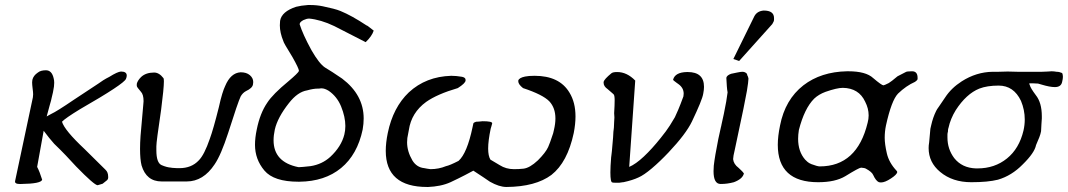

<svg xmlns="http://www.w3.org/2000/svg" viewBox="-20 -726 4255 765"><path d="M166 -262Q169 -264 173 -266Q177 -268 184 -272Q206 -282 275 -329L372 -393Q380 -399 391 -406Q402 -413 416 -420Q448 -440 462 -441Q485 -441 485 -425Q485 -419 482 -412Q475 -392 299 -291Q240 -255 227 -241Q237 -207 317 -132L400 -50Q411 -40 411 -22Q411 -20 411 -17Q410 -10 404 -6L389 6Q387 7 382.5 8Q378 9 369 12Q356 12 283 -63Q264 -84 242.5 -106.5Q221 -129 196 -153Q186 -164 176 -176.5Q166 -189 154 -205L128 -61Q138 -42 148 -10Q144 6 65 7Q61 7 58 7Q40 7 40 -2Q40 -3 40 -4L111 -338Q112 -343 112 -350Q112 -359 110 -373Q108 -389 108 -398Q108 -404 109 -408Q113 -425 131 -437Q142 -446 163 -446Q187 -446 194 -413Q196 -406 196 -396Q196 -389 195 -381L191 -358Q189 -349 186 -337Q184 -326 179 -310Z M624 -3Q563 -3 544 -67Q538 -91 538 -133Q538 -156 540 -185L551 -310Q552 -317 552 -323Q552 -350 541 -361Q525 -379 525 -384Q525 -386 525 -388Q525 -390 525 -392Q528 -405 542 -419Q561 -437 594 -437Q614 -437 631 -415Q633 -413 633 -402Q633 -374 622 -289Q612 -221 607.5 -187Q603 -153 603 -143Q603 -141 603 -140Q603 -133 603 -127Q603 -77 624 -68Q645 -59 662 -58Q665 -57 670 -57Q677 -57 686 -56Q690 -56 695 -56Q743 -56 772 -87Q794 -109 816 -173Q830 -211 852 -299Q859 -331 865.5 -352Q872 -373 877 -383Q899 -436 939 -438Q962 -438 975.5 -426.5Q989 -415 989 -399Q989 -395 988 -390Q986 -375 960 -363Q947 -356 939 -342Q928 -319 889 -196Q875 -153 861.5 -121.5Q848 -90 835 -71Q790 -3 724 -3Z M1266 -701Q1290 -696 1307.5 -691.5Q1325 -687 1337 -682Q1381 -664 1440 -625Q1444 -624 1451 -618Q1458 -612 1469 -604Q1462 -582 1437 -558L1312 -622Q1285 -635 1259.5 -642.5Q1234 -650 1212 -652Q1202 -652 1189 -646Q1174 -638 1174 -630Q1174 -630 1174 -629Q1180 -610 1191.5 -584.5Q1203 -559 1221 -526Q1252 -472 1275 -457Q1287 -450 1304 -439Q1321 -428 1343 -413Q1429 -348 1429 -254Q1429 -233 1425 -210Q1404 -110 1339 -56.5Q1274 -3 1173 -2Q1171 -2 1169 -2Q1071 -2 1033.5 -46.5Q996 -91 996 -149Q996 -177 1003 -210Q1016 -275 1045 -317Q1067 -351 1129 -402Q1168 -435 1171 -443Q1171 -443 1171 -444Q1171 -453 1145 -499Q1109 -557 1109 -562Q1095 -596 1095 -625Q1095 -634 1096 -643Q1102 -680 1160 -699Q1179 -704 1207 -706Q1211 -706 1216 -706Q1242 -706 1266 -701ZM1075 -210Q1070 -187 1070 -167Q1070 -80 1169 -60Q1170 -60 1172 -60Q1181 -60 1217 -64Q1263 -71 1296 -101Q1340 -142 1352 -190Q1356 -206 1356 -224Q1356 -260 1339 -302Q1323 -341 1290 -364Q1274 -374 1261 -374Q1260 -374 1259 -374Q1254 -373 1251 -373Q1249 -373 1247 -373Q1228 -373 1204 -366Q1166 -360 1131 -315Q1086 -258 1075 -210Z M1941 -234Q1939 -227 1938 -223L1935 -213Q1925 -165 1925 -134Q1925 -105 1934 -90Q1941 -86 1971 -68Q1996 -52 2028 -52Q2038 -52 2047.5 -52.5Q2057 -53 2066 -54Q2091 -57 2123 -87Q2154 -118 2164 -140Q2167 -146 2172 -160Q2177 -174 2184 -195Q2186 -205 2187 -208Q2193 -233 2193 -254Q2193 -296 2169 -322Q2143 -349 2064 -375Q2045 -390 2045 -402Q2045 -403 2045 -405Q2048 -416 2072 -421Q2086 -424 2110 -424Q2209 -424 2249 -357Q2273 -318 2273 -262Q2273 -232 2266 -196Q2241 -79 2177 -29Q2114 18 1998 19Q1969 19 1932 -2Q1922 -9 1905.5 -20Q1889 -31 1866 -46Q1855 -40 1832 -28Q1809 -16 1775 0Q1755 9 1732.5 13.5Q1710 18 1686 19Q1684 19 1682 19Q1517 19 1517 -125Q1517 -157 1525 -196Q1546 -298 1609 -358Q1677 -421 1778 -424Q1788 -424 1798.5 -423Q1809 -422 1821 -420Q1835 -417 1835 -408Q1835 -407 1835 -405Q1834 -394 1804 -375Q1722 -351 1678 -320Q1619 -277 1609 -208L1603 -176Q1602 -168 1602 -159Q1602 -123 1623 -87Q1640 -59 1671 -56Q1676 -55 1681.5 -54Q1687 -53 1695 -52Q1728 -52 1757 -64Q1772 -67 1807 -85Q1841 -115 1863 -220L1866 -234Q1867 -238 1877 -241Q1881 -241 1887.5 -241.5Q1894 -242 1903 -243Q1941 -243 1941 -235Q1941 -234 1941 -234Z M2416 -434Q2422 -439 2439 -439Q2478 -439 2511 -405L2487 -61Q2513 -72 2545.5 -102.5Q2578 -133 2613 -177Q2635 -204 2649 -226Q2663 -248 2669 -259Q2673 -267 2682 -288Q2691 -309 2703 -342Q2704 -348 2704 -353Q2704 -376 2683 -391L2676 -396Q2662 -406 2662 -408V-409Q2670 -438 2717 -439H2720Q2785 -439 2785 -380Q2785 -368 2782 -353Q2780 -340 2768.5 -312Q2757 -284 2737 -242Q2713 -192 2644 -119Q2609 -82 2577 -55Q2545 -28 2524 -19Q2501 -8 2464 0Q2463 0 2462 0L2448 2H2430Q2423 2 2420 1Q2412 1 2412 -39Q2412 -62 2415 -99Q2416 -105 2416.5 -111Q2417 -117 2418 -124Q2419 -140 2421 -158.5Q2423 -177 2424 -201Q2424 -204 2425 -209Q2426 -214 2426 -218Q2426 -230 2427 -240.5Q2428 -251 2428 -258Q2428 -266 2427 -275Q2429 -307 2429 -326.5Q2429 -346 2425 -350Q2425 -350 2425 -350Q2425 -350 2425 -350Q2425 -350 2419.5 -355Q2414 -360 2401 -371Q2385 -382 2385 -396Q2385 -397 2385 -398V-400Q2388 -411 2416 -434Z M2986 -662Q2997 -682 3023 -684Q3064 -684 3064 -654Q3064 -651 3064 -647Q3064 -641 3057 -630L2925 -483L2902 -491ZM2901 -92Q2903 -72 2923 -57Q2928 -52 2933.5 -47Q2939 -42 2944 -35Q2939 -13 2904 0Q2878 7 2853 7Q2852 7 2851 7Q2823 7 2823 -44Q2823 -54 2824 -66Q2826 -84 2830.5 -110.5Q2835 -137 2842 -172L2853 -222Q2853 -221 2853 -221Q2853 -221 2853 -221Q2853 -222 2855 -231Q2858 -244 2864 -272Q2870 -300 2873.5 -321Q2877 -342 2879 -358Q2877 -368 2876 -382.5Q2875 -397 2874 -416Q2876 -426 2893 -432Q2895 -432 2917 -437Q2931 -440 2938 -440Q2949 -440 2956 -432Q2957 -428 2958 -425L2960 -421Q2961 -418 2962 -414Q2962 -413 2962 -411Q2962 -401 2956 -364Q2954 -351 2950 -333Q2947 -315 2942 -292L2908 -131Q2901 -102 2901 -92Z M3482 0Q3470 -5 3459 -29Q3454 -41 3430 -54Q3425 -57 3411 -58Q3403 -58 3348 -24Q3308 0 3240 0Q3079 0 3079 -149Q3079 -183 3088 -226Q3108 -329 3181 -386Q3251 -440 3355 -442Q3358 -442 3360 -442Q3430 -442 3459 -415Q3493 -386 3500 -386Q3503 -386 3521 -395Q3526 -398 3534.5 -404.5Q3543 -411 3556 -422Q3574 -431 3589 -439Q3593 -442 3614 -442Q3636 -442 3636 -416Q3636 -413 3636 -411Q3635 -406 3626 -400Q3590 -384 3558 -353Q3532 -326 3510 -226Q3505 -202 3505 -177Q3505 -152 3513.5 -115Q3522 -78 3552 -46Q3555 -43 3555 -40Q3553 -30 3530 -15Q3506 1 3490 1Q3486 1 3482 0ZM3163 -208Q3160 -189 3160 -173Q3160 -122 3188 -90Q3192 -86 3197.5 -81Q3203 -76 3213 -72Q3237 -63 3246 -63Q3395 -63 3437 -237Q3441 -252 3441 -266Q3441 -294 3427 -321Q3402 -375 3338 -376Q3315 -376 3269 -360Q3242 -350 3224 -333Q3185 -294 3163 -208Z M3935 -440Q3943 -440 3958 -440Q3974 -440 3995 -441Q4022 -440 4035 -440H4131Q4142 -440 4155 -441Q4164 -442 4170 -442Q4174 -442 4179.5 -441.5Q4185 -441 4190 -440Q4201 -440 4212 -435Q4215 -429 4215 -420Q4215 -412 4212 -400Q4208 -379 4183 -379Q4163 -379 4130 -389Q4128 -390 4116 -393Q4107 -394 4095 -394Q4088 -394 4081 -394Q4082 -388 4083 -387Q4086 -375 4107 -347Q4131 -317 4131 -263Q4131 -258 4131 -254Q4130 -244 4129.5 -231.5Q4129 -219 4128 -203Q4126 -192 4121 -179Q4116 -166 4108 -148Q4102 -117 4055 -71Q4011 -26 3956 -10Q3916 0 3850 0Q3775 0 3726 -41Q3680 -79 3680 -136Q3680 -147 3682 -158Q3686 -206 3687 -213L3690 -226Q3697 -258 3710 -284Q3712 -289 3721.5 -302Q3731 -315 3746 -338Q3770 -375 3812 -402Q3870 -439 3935 -440ZM3755 -190Q3755 -184 3755 -178Q3755 -132 3782 -96Q3813 -57 3868 -55Q3871 -55 3875 -55Q3943 -55 3992 -94.5Q4041 -134 4058 -206Q4063 -228 4063 -250Q4063 -288 4048 -324Q4019 -385 3959 -385Q3913 -385 3882 -373Q3830 -352 3788 -287Q3767 -253 3759 -216Q3759 -216 3759 -216Q3759 -216 3758 -213Q3757 -209 3757 -202Q3755 -195 3755 -190Z"/></svg>

Font: New Athena Unicode
Style: Italic
Weight: 400
Designer: J. Rusten 1997; rev. by R. Hancock 2001, 2002, rev. by D. Mastronarde 2002-2019
Foundry: Society for Classical Studies (formerly American Philological Association)
Version: Version 5.008